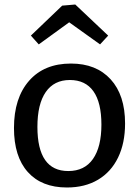

<svg xmlns="http://www.w3.org/2000/svg" viewBox="-20 -822 616 852"><path d="M535 -274Q535 -187 504 -123Q473 -59 415 -24.5Q357 10 277 10Q165 10 103.5 -58.5Q42 -127 42 -254Q42 -387 109 -463.5Q176 -540 295 -540Q407 -540 471 -470Q535 -400 535 -274ZM146 -259Q146 -63 283 -63Q355 -63 392.5 -116.5Q430 -170 430 -269Q430 -367 394.5 -417Q359 -467 290 -467Q220 -467 183 -413.5Q146 -360 146 -259ZM314 -802 460 -664 424 -625 287 -723 152 -625 117 -664 256 -797Z"/></svg>

Font: Bitter Pro Medium
Style: Regular
Weight: 500
Designer: Sol Matas, and Bitter project Authors
Foundry: Sol Matas
Version: Version 1.010